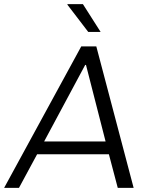

<svg xmlns="http://www.w3.org/2000/svg" viewBox="-44 -911 718 931"><path d="M-24 0 350 -686H423L604 0H527L484 -163H136L48 0ZM170 -225H468L373 -596H369ZM384 -756 283 -888V-891H358L444 -756Z"/></svg>

Font: Chivo ExtraLight
Style: Italic
Weight: 250
Italic angle: -8.05°
Designer: Hector Gatti
Foundry: Omnibus-Type
Version: Version 2.002